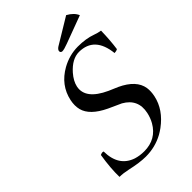

<svg xmlns="http://www.w3.org/2000/svg" viewBox="-244 -914 1018 1018"><g transform="rotate(-45 264.5 -405.0)"><path d="M456.1 -819.8Q494.6 -798.8 507.3 -768.1L351.1 -710Q320.3 -698.2 306.2 -698.2Q293 -699.7 294.4 -712.9Q296.4 -723.1 312 -732.9Q313.5 -733.9 314 -733.9ZM528.8 -630.9Q527.3 -561 519 -502Q508.8 -496.1 495.6 -496.1Q481 -632.8 366.7 -633.8Q314 -633.8 265.6 -579.1Q236.3 -545.4 229 -512.2Q211.9 -431.6 331.1 -377Q341.8 -372.1 361.8 -363.8Q377 -357.4 382.3 -355Q475.1 -311.5 485.8 -243.2Q489.7 -215.8 482.9 -184.1Q465.3 -101.6 386.2 -43Q370.6 -31.7 355 -22.9Q294.9 9.8 224.6 9.8Q179.2 9.8 109.9 -5.9Q77.1 -13.2 49.8 -13.2Q47.9 -77.1 62 -165Q75.2 -171.4 82.5 -168.9Q84.5 -168.5 85.4 -168Q86.4 -55.2 177.2 -24.9Q205.6 -16.1 238.3 -16.1Q328.6 -16.1 372.6 -92.8Q387.2 -118.7 393.6 -148.9Q412.1 -235.8 334.5 -279.8Q333 -280.8 267.1 -310.5Q263.7 -312 261.7 -313Q169.9 -356.9 154.3 -417.5Q146.5 -448.2 154.3 -484.9Q173.8 -576.7 261.2 -626Q318.4 -657.7 381.3 -658.2Q442.4 -658.2 486.3 -642.1Q508.8 -633.8 528.8 -630.9Z"/></g></svg>

Font: Linux Libertine Display Slanted O
Style: Slanted
Weight: 400
Designer: Philipp H. Poll
Foundry: Philipp H. Poll
Version: Version 5.0.9